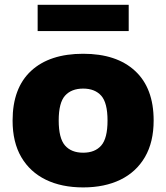

<svg xmlns="http://www.w3.org/2000/svg" viewBox="-20 -786 706 816"><path d="M333.5 10.5Q242 10.5 174.8 -22.2Q107.5 -55 70.5 -118.2Q33.5 -181.5 33.5 -273.5Q33.5 -412 112.2 -484.8Q191 -557.5 333.5 -557.5Q475.5 -557.5 554.2 -484.5Q633 -411.5 633 -274Q633 -182 596 -118.5Q559 -55 491.8 -22.2Q424.5 10.5 333.5 10.5ZM333.5 -137Q383.5 -137 410.2 -167.5Q437 -198 437 -273.5Q437 -349.5 410 -379.5Q383 -409.5 333.5 -409.5Q283.5 -409.5 256.5 -379.5Q229.5 -349.5 229.5 -274Q229.5 -198.5 256.2 -167.8Q283 -137 333.5 -137ZM140 -654V-765.5H527V-654Z"/></svg>

Font: Encode Sans SemiExpanded SemiExpanded ExtraBold
Style: Regular
Weight: 800
Width: 6
Designer: Multiple Designers
Foundry: Impallari Type
Version: Version 3.000; ttfautohint (v1.8.3) -l 8 -r 50 -G 200 -x 14 